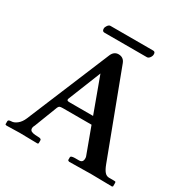

<svg xmlns="http://www.w3.org/2000/svg" viewBox="-174 -923 1047 1074"><g transform="rotate(30 349.5 -386.0)"><path d="M499 -723.1H225.1Q210 -723.1 210 -741.2Q210 -751 218 -762Q226.1 -772.9 234.9 -772.9H511.2Q525.4 -772.9 524.9 -755.9Q524.9 -744.6 516.8 -733.9Q508.8 -723.1 499 -723.1ZM252.9 -288.1H402.8L319.8 -514.2L233.9 -299.8Q233.9 -293 236.8 -290.5Q239.7 -288.1 252.9 -288.1ZM147.9 -79.1Q135.7 -57.1 144.8 -45.2Q153.8 -33.2 194.8 -33.2Q215.8 -33.2 215.8 -22.9V-2.9L210.9 1Q119.1 -1 95.2 -1L9.8 1L2 -2V-22.9Q2 -32.7 22 -33.2Q39.1 -33.2 58.1 -48.1Q77.1 -63 88.9 -90.8L312 -627Q325.2 -657.7 354 -658.2Q387.2 -658.2 398.9 -627L601.1 -90.8Q612.3 -61 624.3 -47.1Q636.2 -33.2 653.8 -33.2H682.1Q693.4 -33.2 695.1 -31.5Q696.8 -29.8 696.8 -22.9V-2.9L691.9 1Q595.7 -1 558.1 -1L414.1 1L405.8 -3.9V-22.9Q405.8 -32.7 432.1 -33.2H459Q483.9 -33.2 483.9 -59.1Q483.9 -70.3 481.9 -73.2L419.9 -241.2H235.8Q219.7 -241.2 214.4 -238.5Q209 -235.8 205.1 -227.1Z"/></g></svg>

Font: Linux Libertine
Style: Semibold
Weight: 600
Designer: Philipp H. Poll
Foundry: Philipp H. Poll
Version: Version 5.1.2 ; ttfautohint (v0.9)